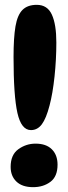

<svg xmlns="http://www.w3.org/2000/svg" viewBox="-20 -763 282 794"><path d="M132 -743Q176 -743 194.5 -702.5Q213 -662 213 -587Q213 -517 205.5 -446.5Q198 -376 185 -327Q171 -273 153 -249Q135 -225 108 -225Q68 -225 52 -296Q36 -367 36 -527Q36 -607 44 -654Q52 -701 73 -722Q94 -743 132 -743ZM24 -73Q24 -123 56 -146Q88 -169 127 -169Q171 -169 194.5 -145.5Q218 -122 218 -82Q218 -33 188.5 -11Q159 11 117 11Q72 11 48 -12Q24 -35 24 -73Z"/></svg>

Font: DynaPuff Condensed Medium
Style: Regular
Weight: 500
Width: 3
Designer: Toshi Omagari, Jennifer Daniel
Foundry: Google Fonts
Version: Version 2.000; ttfautohint (v1.8.4.7-5d5b)